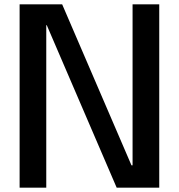

<svg xmlns="http://www.w3.org/2000/svg" viewBox="-20 -861 821 881"><path d="M70 0V-841H265.3L583.3 -102.3H588.3V-841H710.7V0H515.3L194.7 -745.3H192.3V0Z"/></svg>

Font: Matangi Light
Style: Regular
Weight: 300
Designer: Prashant Pant
Foundry: The Graphic Ant
Version: Version 3.002